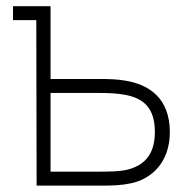

<svg xmlns="http://www.w3.org/2000/svg" viewBox="-20 -582 594 602"><path d="M372.9 -329.2C349 -333.3 324 -334.4 290.6 -334.4H138.5V-562.5H20.8V-518.8H93.8L94.8 0H301C333.3 0 361.5 -1 390.6 -7.3C455.2 -20.8 512.5 -72.9 512.5 -167.7C512.5 -274 447.9 -316.7 372.9 -329.2ZM383.3 -51C357.3 -43.8 316.7 -43.8 288.5 -43.8H138.5V-290.6H288.5C316.7 -290.6 347.9 -289.6 374 -284.4C431.3 -272.9 465.6 -242.7 465.6 -167.7C465.6 -89.6 424 -62.5 383.3 -51Z"/></svg>

Font: Manrope3 Thin
Style: Regular
Weight: 100
Width: 4
Designer: Mikhail Sharanda
Foundry: Mikhail Sharanda
Version: Version 3.000;PS 003.000;hotconv 1.0.88;makeotf.lib2.5.64775